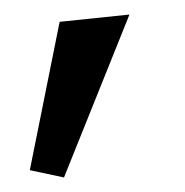

<svg xmlns="http://www.w3.org/2000/svg" viewBox="-20 -109 254 264"><path d="M68 135 21 125 62 -79 158 -89Z"/></svg>

Font: Average Sans
Style: Regular
Weight: 400
Designer: Eduardo Rodriguez Tunni
Foundry: Eduardo Rodriguez Tunni
Version: Version 1.001